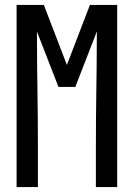

<svg xmlns="http://www.w3.org/2000/svg" viewBox="-20 -755 540 775"><path d="M47 0V-735H157L250 -493L343 -735H453V0H367V-147Q367 -211 367.5 -275.5Q368 -340 369 -404L370 -478Q370 -515 370.5 -553Q371 -591 371 -628L284 -404H216L129 -628Q129 -591 129.5 -553Q130 -515 130 -478L131 -404Q132 -340 132.5 -275.5Q133 -211 133 -147V0Z"/></svg>

Font: Iosevka Custom Medium
Style: Regular
Weight: 500
Monospace: yes
Designer: Belleve Invis
Foundry: Belleve Invis
Version: Version 32.5.0; ttfautohint (v1.8.4)